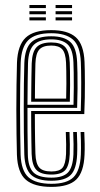

<svg xmlns="http://www.w3.org/2000/svg" viewBox="-20 -725 392 752"><path d="M181.5 7Q113.8 7 81.3 -20.9Q48.8 -48.9 46.3 -118.4Q45.3 -153.8 44.7 -199.9Q44 -246 44 -295.9Q44 -345.7 44.7 -393.5Q45.3 -441.3 46.5 -480Q49.2 -547.6 80.4 -577.3Q111.6 -607 180.7 -607Q245.6 -607 276.9 -579.1Q308.2 -551.1 311.1 -482.1Q311.7 -468.3 312.1 -447.1Q312.5 -425.9 312.5 -399.2Q312.6 -372.4 312.1 -341.7Q311.6 -311 310.1 -278.3H116.5Q116.6 -250.1 116.8 -223.3Q117.1 -196.5 117.5 -171.5Q118 -146.5 118.7 -123.3Q120 -84.7 133.6 -69Q147.3 -53.4 181.5 -53.4Q212.6 -53.4 224.8 -67.9Q236.9 -82.4 238.7 -121.9Q239.4 -137.4 239.1 -159.8Q238.9 -182.1 237.7 -208H252.2Q253.4 -181 253.6 -159.3Q253.9 -137.6 253.2 -121.3Q251.3 -75.9 235.4 -58.6Q219.5 -41.3 181.5 -41.3Q140.2 -41.3 122.8 -59.3Q105.4 -77.3 103.9 -122Q103.4 -143.4 102.9 -172.4Q102.5 -201.4 102.2 -232.5Q102 -263.5 102 -290.3H296.3Q297.4 -320.4 297.8 -348.8Q298.2 -377.3 298.1 -402.5Q298 -427.6 297.6 -447.9Q297.2 -468.2 296.6 -481.8Q293.8 -546 265.3 -570.4Q236.7 -594.9 180.7 -594.9Q117.7 -594.9 90.5 -567.4Q63.3 -539.9 61 -479.3Q59.7 -439.9 59.1 -392.6Q58.5 -345.3 58.5 -296.2Q58.5 -247.2 59.2 -201.5Q59.8 -155.8 60.7 -119.5Q62.9 -56.4 91.5 -30.7Q120.1 -5.1 181.5 -5.1Q241.7 -5.1 267.7 -30.8Q293.8 -56.6 296.6 -119.1Q297.1 -130.3 297.2 -144.7Q297.3 -159.1 296.9 -175.3Q296.5 -191.6 295.6 -208H310.1Q311.3 -185.8 311.7 -161.8Q312.1 -137.7 311.1 -118.5Q308.2 -50.4 278.6 -21.7Q249 7 181.5 7ZM181.5 -17.1Q126.5 -17.1 101.9 -40.2Q77.3 -63.3 75.2 -120.1Q74 -158.4 73.5 -205.6Q73 -252.7 73 -302.1Q73 -351.5 73.6 -397.2Q74.2 -442.9 75.3 -478.1Q77.5 -536.3 102.7 -559.6Q127.9 -582.9 180.7 -582.9Q230.3 -582.9 255 -561Q279.7 -539.1 282.1 -481.2Q282.9 -466.1 283.4 -439.4Q283.9 -412.6 283.7 -377.6Q283.5 -342.7 282.1 -302.4H87.6Q87.5 -250.4 87.8 -209.6Q88.1 -168.9 89 -121.1Q89.8 -71.5 110.3 -50.3Q130.8 -29.2 181.5 -29.2Q226.2 -29.2 245.7 -48.9Q265.2 -68.6 267.6 -120.2Q268.3 -137 268.1 -159.6Q267.8 -182.1 266.6 -208H281.1Q282.3 -183.4 282.6 -160.5Q282.9 -137.6 282.1 -119.7Q279.5 -62.7 257.1 -39.9Q234.7 -17.1 181.5 -17.1ZM87.6 -314.5H267.9Q269 -349.5 269 -382.1Q269.1 -414.6 268.7 -440.4Q268.4 -466.2 267.6 -480.7Q265.5 -531.9 244.6 -551.3Q223.7 -570.8 180.7 -570.8Q135 -570.8 113.3 -550.3Q91.6 -529.8 89.7 -477.5Q88.9 -449.7 88.4 -404.7Q87.9 -359.6 87.6 -314.5ZM102.1 -326.6Q102.3 -348.2 102.5 -373.2Q102.6 -398.3 103.1 -424.7Q103.6 -451.1 104.2 -476.7Q105.9 -522.4 123.6 -540.5Q141.2 -558.7 180.7 -558.7Q218.4 -558.7 234.9 -541.1Q251.4 -523.5 253.2 -479.7Q253.7 -467.7 254.1 -445Q254.6 -422.4 254.5 -392.1Q254.5 -361.8 253.5 -326.6ZM116.8 -338.7H239.1Q239.9 -369.6 240 -397.6Q240 -425.6 239.6 -447Q239.1 -468.4 238.7 -479.3Q237 -517.4 223.7 -532Q210.5 -546.6 180.7 -546.6Q148.1 -546.6 134.1 -531.1Q120 -515.6 118.7 -476.2Q118.3 -455.6 117.8 -433.8Q117.4 -412.1 117.1 -388.5Q116.9 -364.9 116.8 -338.7ZM197.7 -693.3V-705.4H262.2V-693.3ZM95.2 -645V-657.1H159.7V-645ZM95.2 -669.2V-681.2H159.7V-669.2ZM95.2 -693.3V-705.4H159.7V-693.3ZM197.7 -645V-657.1H262.2V-645ZM197.7 -669.2V-681.2H262.2V-669.2Z"/></svg>

Font: Big Shoulders Inline Thin
Style: Regular
Weight: 100
Designer: Patric King
Foundry: XO Type Co
Version: Version 2.002